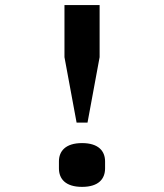

<svg xmlns="http://www.w3.org/2000/svg" viewBox="-20 -718 640 749"><path d="M321.4 -239.7 368.6 -495V-698.2H231.5V-495L278.8 -239.7ZM209.9 -61.1C209.9 -21 234.7 11 300.1 11C365.4 11 389.9 -21 389.9 -61.1V-88.4C389.9 -127.5 365.4 -159.8 300.1 -159.8C234.7 -159.8 209.9 -127.5 209.9 -88.4Z"/></svg>

Font: Margiela Mono SemiBold
Style: Regular
Weight: 600
Designer: Mike Abbink, Paul van der Laan, Pieter van Rosmalen
Foundry: Bold Monday
Version: Version 2.003 2021